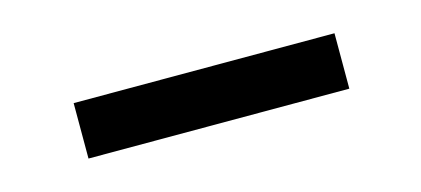

<svg xmlns="http://www.w3.org/2000/svg" viewBox="-26 -783 551 251"><g transform="rotate(-15 250.0 -657.5)"><path d="M74 -620V-695H427V-620Z"/></g></svg>

Font: Nunito Sans 10pt SemiExpanded SemiBold
Style: Regular
Weight: 600
Width: 6
Designer: Vernon Adams
Foundry: Vernon Adams
Version: Version 3.101;gftools[0.9.27]